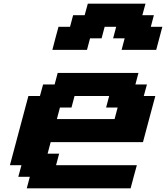

<svg xmlns="http://www.w3.org/2000/svg" viewBox="-20 -1020 899 1040"><path d="M125 0H687.5Q692.9 -21 704.1 -62.5Q715.3 -104 721.2 -125H283.7L300.3 -187.5H237.8L254.4 -250H754.4Q765.6 -292 787.8 -375.2Q810.1 -458.5 821.3 -500H758.8L775.9 -562.5H713.4L730 -625H292.5L275.9 -562.5H213.4L196.3 -500H133.8Q117.2 -437.5 83.7 -312.5Q50.3 -187.5 33.7 -125H96.2L79.1 -62.5H141.6ZM600.6 -375H288.1L304.7 -437.5H367.2L383.8 -500H571.3L554.7 -437.5H617.2ZM638.7 -750H826.2Q831.5 -770.5 842.8 -812.5Q854 -854.5 859.4 -875H796.9L813.5 -937.5H751L768.1 -1000H455.6L438.5 -937.5H376L359.4 -875H296.9Q291 -854 280 -812.5Q269 -771 263.7 -750H451.2L467.8 -812.5H530.3L546.9 -875H609.4L592.8 -812.5H655.3Z"/></svg>

Font: Faithful 32x
Style: SemiboldOblique
Weight: 400
Foundry: Faithful Resource Pack
Version: Version 1.0; January 27, 2023